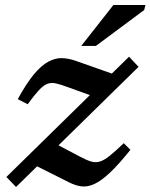

<svg xmlns="http://www.w3.org/2000/svg" viewBox="-20 -734 601 767"><path d="M5.5 -27 495.5 -507.5 533.5 -467 44 13ZM90.5 -317.5 51 -338Q85.5 -401 115.2 -436.8Q145 -472.5 172.8 -487.5Q200.5 -502.5 227.2 -501.8Q254 -501 282.5 -491L454 -430.5L377 -340.5L252 -385.5Q222.5 -396.5 203.5 -400.8Q184.5 -405 169 -399Q153.5 -393 135.5 -373.8Q117.5 -354.5 90.5 -317.5ZM256 -5.5 109.5 -79 196.5 -162.5 298 -109Q325 -94.5 343.2 -89Q361.5 -83.5 378.5 -88.5Q395.5 -93.5 417.8 -111.2Q440 -129 474.5 -162L501 -135.5Q454.5 -77.5 419.5 -44.5Q384.5 -11.5 357 1Q329.5 13.5 305.5 10.5Q281.5 7.5 256 -5.5ZM304.5 -550.5 433 -714H561L556 -694L363 -550.5Z"/></svg>

Font: Newsreader 9pt Medium
Style: Italic
Weight: 500
Italic angle: -17°
Designer: Hugues Gentile
Foundry: Production Type
Version: Version 1.003